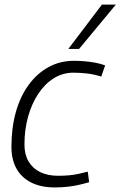

<svg xmlns="http://www.w3.org/2000/svg" viewBox="-20 -810 527 840"><path d="M220 10Q159 10 116.5 -11.5Q74 -33 52 -72.5Q30 -112 30 -168Q30 -250 49 -318.5Q68 -387 104.5 -437.5Q141 -488 191.5 -516Q242 -544 304 -544Q327 -544 350 -542Q373 -540 395.5 -536Q418 -532 440 -524L423 -475Q391 -485 361 -488.5Q331 -492 301 -492Q255 -492 216 -468Q177 -444 148 -400.5Q119 -357 103 -300Q87 -243 87 -178Q87 -134 105 -103.5Q123 -73 156 -57Q189 -41 234 -41Q260 -41 282 -43Q304 -45 324.5 -49.5Q345 -54 364 -59L370 -13Q350 -7 326.5 -1.5Q303 4 276 7Q249 10 220 10ZM279 -596 426 -790H487L326 -596Z"/></svg>

Font: Georama ExtraCondensed Thin Light
Style: Italic
Weight: 300
Italic angle: -9°
Version: Version 1.001